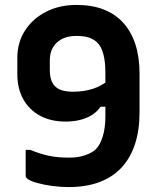

<svg xmlns="http://www.w3.org/2000/svg" viewBox="-20 -740 640 780"><path d="M290.7 -720Q352.7 -720 400.2 -701.8Q447.7 -683.6 480.4 -647.7Q513.1 -611.9 530 -559.9Q546.9 -508 546.9 -440.7V-284.2Q546.9 -210.7 528.2 -154Q509.5 -97.4 473.2 -58.6Q436.8 -19.9 382.9 0.1Q329 20 259.3 20Q226.9 20 193.2 15.6Q159.4 11.1 133.1 3.8Q106.7 -3.5 94.1 -11.7Q88.9 -15.4 86.6 -18.6Q84.3 -21.8 84.3 -29Q84.3 -32.2 84.3 -42.6Q84.3 -53 84.3 -66.5Q84.3 -79.9 84.3 -93.4Q84.3 -106.9 84.3 -117.4Q84.3 -128 84.3 -131.1H103.1Q144.1 -114.2 179.4 -106.9Q214.6 -99.6 261 -99.6Q297.8 -99.6 326.7 -109.7Q355.6 -119.7 370.3 -134.8Q386.7 -151.3 397.4 -185.7Q408.1 -220.1 408.1 -266.2V-445.7Q408.1 -489.1 399.8 -520.3Q391.5 -551.5 375.5 -566.7Q361.2 -580.9 341.4 -587.4Q321.7 -594 290.9 -594Q239.6 -594 211 -567.1Q182.4 -540.2 182.4 -495.6V-458.1Q182.4 -434 187.4 -417.4Q192.4 -400.8 203.3 -389.7Q214.9 -378.1 233.2 -372.8Q251.6 -367.4 277.5 -367.4Q319.7 -367.4 356.3 -378.9Q392.9 -390.4 424.3 -416.6V-306.5H372.2L399.6 -325.2Q379.7 -284.2 339.8 -265.2Q299.9 -246.1 246.3 -246.1Q186.9 -246.1 143 -269.7Q99.1 -293.2 74.8 -336.5Q50.4 -379.8 50.4 -438.5V-505Q50.4 -567.7 81.7 -616.2Q113.1 -664.6 167.3 -692.3Q221.5 -720 290.7 -720Z"/></svg>

Font: Recursive Sans Linear Light
Style: Regular
Weight: 300
Version: Version 1.085